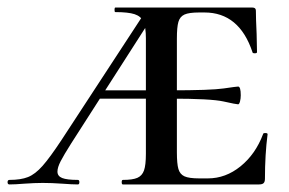

<svg xmlns="http://www.w3.org/2000/svg" viewBox="-61 -488 765 508"><path d="M264 -12Q290 -12 302.5 -17.5Q315 -23 320 -37Q325 -51 325 -81V-387Q325 -416 318.5 -430.5Q312 -445 295 -450.5Q278 -456 244 -456Q242 -456 242 -462Q242 -468 244 -468H607Q616 -468 616 -460Q616 -440 618 -398L619 -350Q619 -347 613 -347Q607 -347 607 -350Q572 -455 480 -455H466Q439 -455 427 -449.5Q415 -444 411 -430Q407 -416 407 -386V-85Q407 -55 411 -41Q415 -27 427 -21.5Q439 -16 466 -16H489Q536 -16 575.5 -48Q615 -80 635 -133Q635 -136 641 -136Q647 -136 647 -133Q640 -79 640 -15Q640 -7 636.5 -3.5Q633 0 624 0H264Q261 0 261 -6Q261 -12 264 -12ZM-36 -12Q-6 -12 13 -19.5Q32 -27 51.5 -49Q71 -71 102 -118L323 -456L336 -434L127 -108Q108 -78 99.5 -61.5Q91 -45 91 -34Q91 -22 103.5 -17Q116 -12 145 -12Q149 -12 149 -6Q149 0 145 0Q130 0 104 -2Q76 -4 52 -4Q31 -4 3 -2Q-21 0 -36 0Q-41 0 -41 -6Q-41 -12 -36 -12ZM201 -249H375V-227H201ZM389 -227V-249Q497 -249 531 -254Q565 -259 569 -259Q576 -259 576 -236Q576 -227 574 -219.5Q572 -212 569 -212Q564 -212 530.5 -219.5Q497 -227 389 -227Z"/></svg>

Font: Cormorant SC SemiBold
Style: Regular
Weight: 600
Designer: Christian Thalmann (Catharsis Fonts)
Foundry: Catharsis Fonts
Version: Version 4.000